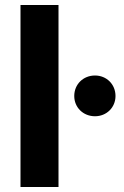

<svg xmlns="http://www.w3.org/2000/svg" viewBox="-20 -748 497 768"><path d="M214 -728H62V0H214ZM277 -364C277 -318 313 -283 360 -283C406 -283 442 -318 442 -364C442 -411 406 -446 360 -446C313 -446 277 -411 277 -364Z"/></svg>

Font: Wafeq
Style: Bold
Weight: 700
Designer: Rasmus Andersson & Azza Alameddine
Foundry: Google & TypeTogether
Version: Version 3.000;FEAKit 1.0